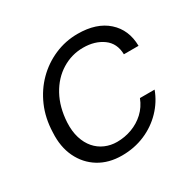

<svg xmlns="http://www.w3.org/2000/svg" viewBox="-121 -649 808 794"><g transform="rotate(-30 282.5 -252.0)"><path d="M248 12Q185 12 138.5 -16.5Q92 -45 67.5 -96Q43 -147 47 -214Q49 -281 73 -336Q97 -391 137 -431Q177 -471 229 -493.5Q281 -516 339 -516Q429 -516 480.5 -470Q532 -424 533 -347H463Q462 -400 424 -427.5Q386 -455 330 -455Q275 -455 228 -426Q181 -397 152 -344Q123 -291 119 -220Q117 -178 127 -146Q137 -114 156 -92Q175 -70 201.5 -58.5Q228 -47 258 -47Q295 -47 329 -59.5Q363 -72 389.5 -96.5Q416 -121 430 -157H500Q482 -108 445 -69.5Q408 -31 357.5 -9.5Q307 12 248 12Z"/></g></svg>

Font: DM Sans Light
Style: Italic
Weight: 300
Italic angle: -10°
Designer: Colophon Foundry, Jonny Pinhorn
Foundry: Colophon Foundry
Version: Version 4.004;gftools[0.9.30]